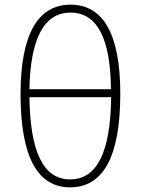

<svg xmlns="http://www.w3.org/2000/svg" viewBox="-20 -792 603 822"><path d="M280 10C421 10 495 -119 495 -391C495 -646 422 -772 282 -772C143 -772 68 -646 68 -390C68 -119 141 10 280 10ZM455 -410H106C110 -628 169 -738 282 -738C397 -738 453 -626 455 -410ZM280 -24C165 -24 109 -143 106 -376H456C453 -141 396 -24 280 -24Z"/></svg>

Font: Noto Sans Mono SemiCondensed ExtraLight
Style: Regular
Weight: 200
Width: 4
Designer: Monotype Design Team
Foundry: Monotype Imaging Inc.
Version: Version 2.014